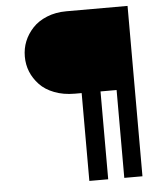

<svg xmlns="http://www.w3.org/2000/svg" viewBox="-53 -768 697 842"><g transform="rotate(-5 295.5 -347.0)"><path d="M306.2 27.8V-358.9H275.9Q226.1 -358.9 186.3 -374.3Q146.5 -389.6 122.1 -415.5Q71.8 -468.8 71.8 -540Q71.8 -610.8 122.1 -665Q146.5 -690.9 184.8 -706.5Q223.1 -722.2 271 -722.2H540V27.8H460V-358.9H389.2V27.8Z"/></g></svg>

Font: Trocchi
Style: Regular
Weight: 400
Designer: Vernon Adams
Foundry: Vernon Adams
Version: Version 1.101; ttfautohint (v1.8.4.7-5d5b);gftools[0.9.27]